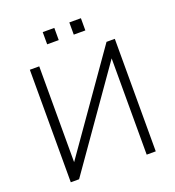

<svg xmlns="http://www.w3.org/2000/svg" viewBox="-158 -1029 1051 1153"><g transform="rotate(-20 367.5 -452.5)"><path d="M96 0V-719H156V-88H143L586 -719H639V0H581V-631H592L149 0ZM416 -827V-905H490V-827ZM246 -827V-905H320V-827Z"/></g></svg>

Font: Nunitoga
Style: Light
Weight: 300
Designer: Vernon Adams
Foundry: Vernon Adams
Version: Version 1.0